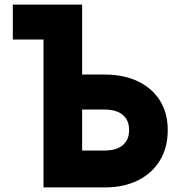

<svg xmlns="http://www.w3.org/2000/svg" viewBox="-20 -820 790 840"><path d="M36.1 -800H339.3V-493.8H437.6Q521.5 -493.8 583.6 -464Q645.7 -434.3 679.8 -379.9Q713.9 -325.6 713.9 -250.5Q713.9 -174.4 679.6 -118Q645.4 -61.7 583.4 -30.8Q521.4 0 437.6 0H170.3V-647H36.1ZM339.3 -161.5H438.6Q489 -161.5 517 -184.8Q544.9 -208.2 544.9 -251.1Q544.9 -294 517 -317.4Q489 -340.7 438.6 -340.7H339.3Z"/></svg>

Font: Martian Mono SemiExpanded
Style: Regular
Weight: 400
Width: 6
Monospace: yes
Designer: Roman Shamin
Foundry: Evil Martians
Version: Version 1.000